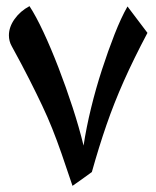

<svg xmlns="http://www.w3.org/2000/svg" viewBox="-20 -741 509 625"><path d="M216 -136Q196 -196 180.5 -240.5Q165 -285 150 -322.5Q135 -360 117 -398Q99 -436 75.5 -482.5Q52 -529 18 -591Q9 -607 9 -626Q9 -653 27.5 -679Q46 -705 76 -721Q97 -689 121.5 -636.5Q146 -584 170.5 -520.5Q195 -457 216.5 -391Q238 -325 252 -267Q261 -326 276.5 -389.5Q292 -453 312 -514.5Q332 -576 353 -629.5Q374 -683 395 -720L460 -634Q415 -549 383 -477Q351 -405 326.5 -334Q302 -263 279 -181Q245 -156 216 -136Z"/></svg>

Font: Noto Naskh Arabic UI Semi
Style: Bold
Weight: 700
Designer: Monotype Design Team, David Williams, Mohamad Dakak and Nizar Qandah
Foundry: Monotype Imaging Inc.
Version: Version 2.014; ttfautohint (v1.8.4.7-5d5b)